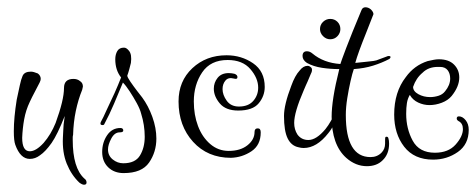

<svg xmlns="http://www.w3.org/2000/svg" viewBox="-20 -435 1309 528"><path d="M211 73Q206 73 198 67Q176 46 163.5 15Q151 -16 153 -57L154 -77Q154 -83 155 -93Q156 -103 158 -116Q138 -65 122 -42Q105 -18 90 -8Q77 2 62 2Q36 2 22 -37Q18 -48 18 -74Q18 -93 20 -114.5Q22 -136 26 -161Q31 -184 34.5 -200.5Q38 -217 42 -226Q47 -238 65 -238Q72 -238 84 -233Q92 -227 92 -218Q92 -214 89 -208L75 -181Q72 -175 68.5 -168.5Q65 -162 62 -155Q51 -132 46.5 -107Q42 -82 41 -56Q41 -19 62 -19Q79 -19 100 -42Q120 -65 133 -97Q156 -160 156 -193Q156 -218 182 -218Q193 -218 200 -212Q208 -207 208 -197L206 -188Q195 -161 188.5 -130Q182 -99 181 -64Q180 -61 180 -57V-50Q180 27 212 56Q218 60 218 67Q218 73 211 73Z M320 41Q294 41 277.5 25Q261 9 261 -17Q261 -43 274.5 -63Q288 -83 311 -83Q319 -83 319 -76Q319 -71 309 -71Q295 -71 286 -54Q277 -37 277 -24Q277 -7 290 3.5Q303 14 319 14Q352 14 365 -7.5Q378 -29 378 -59Q378 -75 375.5 -91Q373 -107 368 -123Q365 -135 356 -151.5Q347 -168 336.5 -184Q326 -200 318 -208Q306 -179 293.5 -149.5Q281 -120 267 -94Q266 -91 262 -91Q254 -91 257 -99Q261 -106 264.5 -113.5Q268 -121 273 -132L295 -179Q300 -190 304.5 -201Q309 -212 313 -222Q297 -242 297 -272Q297 -285 302.5 -294.5Q308 -304 321 -304Q328 -304 335 -295Q343 -285 340 -262Q339 -257 335.5 -244.5Q332 -232 330 -227Q330 -223 338.5 -210.5Q347 -198 357 -185Q367 -172 371 -167Q388 -144 399 -113.5Q410 -83 410 -54Q410 -17 390 12Q370 41 320 41Z M615 -1Q551 -1 511 -45Q471 -89 471 -156Q471 -212 509 -247.5Q547 -283 603 -283Q644 -283 676 -261Q708 -239 708 -196Q708 -171 691.5 -151Q675 -131 635 -131Q601 -131 584.5 -150.5Q568 -170 568 -191Q568 -208 578.5 -221Q589 -234 609 -234Q613 -234 617 -233.5Q621 -233 625 -232Q633 -229 633 -223Q633 -216 623 -219Q608 -223 600 -213.5Q592 -204 592 -190Q592 -174 603.5 -158Q615 -142 637 -142Q663 -142 676.5 -157.5Q690 -173 690 -194Q690 -220 668.5 -245Q647 -270 606 -270Q559 -270 536 -236Q513 -202 513 -156Q513 -119 524.5 -88.5Q536 -58 558 -39Q580 -20 609 -20Q641 -20 660.5 -35.5Q680 -51 680 -72Q680 -82 689 -82Q697 -82 697 -71Q697 -36 671.5 -19Q646 -2 615 -1Z M888 -327Q877 -327 868.5 -335.5Q860 -344 860 -355Q860 -367 868.5 -375Q877 -383 888 -383Q900 -383 908 -375Q916 -367 916 -355Q916 -344 908 -335.5Q900 -327 888 -327ZM815 -28Q811 -28 808 -28.5Q805 -29 801 -30Q781 -34 771 -54.5Q761 -75 761 -116Q761 -147 781 -199Q791 -227 804 -241Q814 -254 826 -254Q831 -254 836 -249Q838 -247 838 -243Q838 -237 834 -230L826 -211Q824 -206 821 -200Q818 -194 815 -186Q789 -126 789 -97Q789 -79 798 -65Q809 -50 828 -50Q850 -50 875 -80Q883 -90 890 -102.5Q897 -115 902 -126Q904 -131 907 -131Q914 -131 911 -121Q905 -107 898.5 -93.5Q892 -80 883 -69Q851 -28 815 -28Z M989 22Q958 22 932 -1Q892 -37 892 -114Q892 -137 897 -169Q902 -201 913 -245Q889 -245 865.5 -248.5Q842 -252 824 -262Q812 -270 812 -281Q812 -294 824 -294Q832 -294 839 -288Q870 -262 916 -259Q918 -266 932 -303Q946 -340 974 -407Q977 -415 985 -415Q993 -415 1000 -409Q1007 -402 1007 -396L987 -345Q964 -288 957 -262L986 -265Q992 -266 999.5 -266.5Q1007 -267 1015 -269Q1026 -273 1032.5 -275.5Q1039 -278 1042 -279Q1046 -281 1049 -281Q1054 -281 1054 -278Q1054 -276 1051 -273Q1030 -262 1006 -254.5Q982 -247 953 -245Q949 -234 944 -212Q939 -190 935 -165Q931 -140 931 -119Q931 -3 999 -3Q1017 -3 1029 -15Q1039 -25 1039 -40V-49Q1039 -57 1040 -58Q1041 -59 1043 -59Q1047 -59 1048 -55Q1050 -49 1050 -40Q1050 -11 1032 6Q1016 22 989 22Z M1171 4Q1119 4 1091.5 -31.5Q1064 -67 1064 -120Q1064 -182 1096 -223Q1119 -255 1156 -267Q1165 -269 1172.5 -270.5Q1180 -272 1187 -272Q1214 -272 1228.5 -257.5Q1243 -243 1243 -222Q1243 -197 1222 -171Q1212 -159 1195 -152.5Q1178 -146 1161 -146Q1145 -146 1130 -153Q1115 -160 1107 -174Q1101 -164 1099 -151.5Q1097 -139 1097 -122Q1097 -81 1115 -48Q1133 -15 1176 -15Q1213 -15 1233 -37.5Q1253 -60 1253 -80Q1253 -96 1241 -102Q1236 -105 1236 -109Q1236 -115 1242 -115Q1252 -115 1260.5 -104.5Q1269 -94 1269 -78Q1269 -38 1239 -17Q1209 4 1171 4ZM1163 -168Q1174 -168 1185.5 -171.5Q1197 -175 1204 -184Q1218 -201 1218 -219Q1218 -233 1211 -242Q1204 -251 1190 -251H1184Q1158 -251 1142 -235Q1124 -220 1116 -196Q1116 -184 1130.5 -176Q1145 -168 1163 -168Z"/></svg>

Font: Puppies Play
Style: Regular
Weight: 400
Designer: Robert E. Leuschke
Foundry: Robert E. Leuschke
Version: Version 1.010; ttfautohint (v1.8.3)